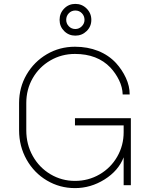

<svg xmlns="http://www.w3.org/2000/svg" viewBox="-20 -951 780 986"><path d="M615 -143Q588 -74 517 -29.5Q446 15 365 15Q287 15 221 -24Q155 -63 116.5 -131.5Q78 -200 78 -282V-422Q78 -502 116.5 -568Q155 -634 220.5 -672.5Q286 -711 365 -711Q430 -711 484 -689.5Q538 -668 576 -627Q607 -593 626.5 -551Q646 -509 646 -466H610Q609 -503 591.5 -539Q574 -575 547 -604Q480 -674 365 -674Q296 -674 238.5 -640.5Q181 -607 148 -549.5Q115 -492 115 -422V-282Q115 -209 148.5 -149.5Q182 -90 239.5 -56Q297 -22 365 -22Q434 -22 491.5 -55.5Q549 -89 582 -146.5Q615 -204 615 -272V-307H365V-344H652V0H615ZM286 -849Q286 -883 309.5 -907Q333 -931 367 -931Q401 -931 425 -907Q449 -883 449 -849Q449 -815 425 -791.5Q401 -768 367 -768Q333 -768 309.5 -791.5Q286 -815 286 -849ZM367 -802Q386 -802 400 -816Q414 -830 414 -849Q414 -869 400.5 -883Q387 -897 367 -897Q347 -897 333.5 -883Q320 -869 320 -849Q320 -830 333.5 -816Q347 -802 367 -802Z"/></svg>

Font: M Major Mono Display
Style: Regular
Weight: 400
Designer: Emre Parlak
Foundry: Emre Parlak
Version: Version 2.000; ttfautohint (v1.8) -l 8 -r 50 -G 200 -x 14 -D